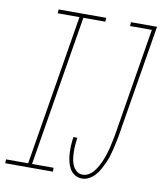

<svg xmlns="http://www.w3.org/2000/svg" viewBox="-128 -802 742 878"><g transform="rotate(10 242.5 -363.5)"><path d="M312 8Q293 8 278 -1.5Q263 -11 254.5 -26.5Q246 -42 242 -60Q238 -78 237 -96.5Q236 -115 237 -134Q238 -153 241 -172H259Q257 -156 255.5 -139.5Q254 -123 254.5 -106.5Q255 -90 257 -74Q259 -58 265.5 -44Q272 -30 283.5 -20Q295 -10 312 -10Q327 -10 341 -18.5Q355 -27 364.5 -39.5Q374 -52 381.5 -66Q389 -80 395 -94.5Q401 -109 405.5 -123.5Q410 -138 413.5 -152.5Q417 -167 420 -181.5Q423 -196 426 -211L509 -717H408L409 -735H530L443 -208Q440 -192 436.5 -176Q433 -160 429 -144Q425 -128 420 -112Q415 -96 407.5 -80.5Q400 -65 392 -50Q384 -35 371.5 -21.5Q359 -8 343.5 0Q328 8 312 8ZM-45 0V-18H58L173 -717H72L73 -735H294L293 -717H191L76 -18H176V0Z"/></g></svg>

Font: Iosevka SS18 Thin
Style: Italic
Weight: 100
Italic angle: -9°
Monospace: yes
Designer: Belleve Invis
Foundry: Belleve Invis
Version: Version 25.1.1; ttfautohint (v1.8.4)